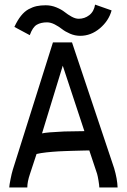

<svg xmlns="http://www.w3.org/2000/svg" viewBox="-20 -821 558 841"><path d="M180.2 -797.9Q204.6 -797.9 227.1 -788.6Q249.5 -779.3 263.2 -768.3Q276.9 -757.3 293.7 -748Q310.5 -738.8 324.7 -738.8Q350.6 -738.8 371.1 -754.6Q391.6 -770.5 396.5 -800.8L468.8 -775.4Q456.5 -730 417.5 -697Q378.4 -664.1 331.5 -664.1Q308.6 -664.1 287.1 -673.3Q265.6 -682.6 251.7 -693.6Q237.8 -704.6 220 -713.9Q202.1 -723.1 186 -723.1Q159.2 -723.1 141.1 -712.6Q123 -702.1 110.4 -667L43 -703.1Q56.2 -731.9 71.8 -751.5Q87.4 -771 105.5 -780.8Q123.5 -790.5 140.9 -794.2Q158.2 -797.9 180.2 -797.9ZM349.6 -246.6 254.9 -533.2 164.1 -236.8Q185.5 -241.7 261.2 -245.1ZM211.9 -635.3H295.4L480 -84Q493.7 -37.6 495.1 0H415Q415 -8.3 411.6 -29.1Q408.2 -49.8 405.3 -59.6L371.1 -162.1Q366.2 -162.1 347.2 -161.6Q328.1 -161.1 320.1 -160.9Q312 -160.6 293.2 -160.2Q274.4 -159.7 263.9 -159.2Q253.4 -158.7 236.6 -158Q219.7 -157.2 208.3 -156Q196.8 -154.8 183.6 -153.6Q170.4 -152.3 159.7 -150.4Q148.9 -148.4 140.1 -146.5L111.3 -59.1Q99.6 -24.9 99.6 0H20.5Q21 -10.3 26.1 -35.9Q31.2 -61.5 36.1 -77.6Z"/></svg>

Font: Fantasque Sans Mono
Style: Regular
Weight: 400
Monospace: yes
Designer: Jany Belluz
Version: Version 1.8.0 ; ttfautohint (v1.8.2)